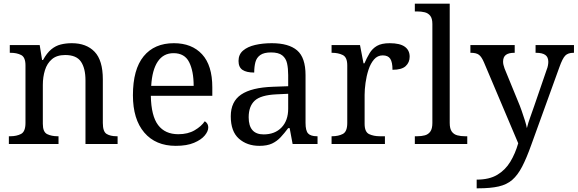

<svg xmlns="http://www.w3.org/2000/svg" viewBox="-20 -780 3129 1040"><path d="M28 0V-42H36Q70 -42 94 -54.5Q118 -67 118 -114V-426Q118 -470 94.5 -482Q71 -494 38 -494H33V-536H195L208 -455H213Q234 -493 257.5 -512.5Q281 -532 309 -539Q337 -546 369 -546Q448 -546 492.5 -499.5Q537 -453 537 -350V-114Q537 -67 557.5 -54.5Q578 -42 612 -42H617V0H443V-345Q443 -410 418.5 -446Q394 -482 333 -482Q288 -482 261.5 -459.5Q235 -437 223.5 -400Q212 -363 212 -320V-109Q212 -65 235.5 -53.5Q259 -42 292 -42H297V0Z M932 10Q823 10 761.5 -62Q700 -134 700 -264Q700 -404 758 -475Q816 -546 922 -546Q1019 -546 1074.5 -486Q1130 -426 1130 -307V-261H797Q799 -152 836.5 -102.5Q874 -53 946 -53Q998 -53 1034.5 -74.5Q1071 -96 1089 -123Q1096 -120 1102 -111Q1108 -102 1108 -89Q1108 -69 1089 -46Q1070 -23 1031 -6.5Q992 10 932 10ZM1029 -315Q1029 -395 1004.5 -443.5Q980 -492 920 -492Q865 -492 834.5 -446.5Q804 -401 799 -315Z M1385 10Q1318 10 1274 -29Q1230 -68 1230 -150Q1230 -230 1286.5 -268Q1343 -306 1458 -310L1541 -313V-373Q1541 -409 1535 -436.5Q1529 -464 1509 -480Q1489 -496 1448 -496Q1410 -496 1390 -482Q1370 -468 1363.5 -443.5Q1357 -419 1357 -387Q1315 -387 1293.5 -401.5Q1272 -416 1272 -450Q1272 -485 1296.5 -506Q1321 -527 1362 -536.5Q1403 -546 1452 -546Q1544 -546 1589.5 -507Q1635 -468 1635 -373V-114Q1635 -72 1649 -57Q1663 -42 1697 -42H1700V0H1565L1549 -86H1541Q1520 -58 1500 -36.5Q1480 -15 1453.5 -2.5Q1427 10 1385 10ZM1408 -52Q1469 -52 1505 -89.5Q1541 -127 1541 -191V-272L1477 -269Q1392 -265 1359.5 -234.5Q1327 -204 1327 -145Q1327 -52 1408 -52Z M1776 0V-42H1779Q1813 -42 1837 -54.5Q1861 -67 1861 -114V-426Q1861 -470 1836.5 -482Q1812 -494 1779 -494H1776V-536H1930L1949 -437H1954Q1967 -467 1982 -492Q1997 -517 2022 -531.5Q2047 -546 2091 -546Q2146 -546 2172.5 -527Q2199 -508 2199 -473Q2199 -442 2177.5 -422Q2156 -402 2106 -402Q2106 -443 2094 -461.5Q2082 -480 2053 -480Q2025 -480 2006 -458Q1987 -436 1976 -402Q1965 -368 1960 -331.5Q1955 -295 1955 -266V-109Q1955 -65 1979.5 -53.5Q2004 -42 2037 -42H2065V0Z M2227 0V-42H2240Q2263 -42 2281.5 -47Q2300 -52 2311 -67.5Q2322 -83 2322 -114V-650Q2322 -680 2310.5 -694.5Q2299 -709 2280.5 -713.5Q2262 -718 2240 -718H2227V-760H2416V-114Q2416 -83 2427 -67.5Q2438 -52 2457 -47Q2476 -42 2498 -42H2511V0Z M2562 193Q2630 193 2673.5 167Q2717 141 2744 96.5Q2771 52 2787 -4L2602 -441Q2589 -472 2574.5 -483Q2560 -494 2531 -494H2528V-536H2768V-494H2765Q2735 -494 2720 -482.5Q2705 -471 2705 -446Q2705 -438 2707 -429Q2709 -420 2713 -409L2786 -231Q2796 -208 2805.5 -180.5Q2815 -153 2823 -128Q2831 -103 2834 -86Q2841 -115 2852.5 -146Q2864 -177 2874 -207L2941 -402Q2946 -414 2948 -425.5Q2950 -437 2950 -445Q2950 -471 2933.5 -482.5Q2917 -494 2884 -494H2881V-536H3089V-494H3086Q3057 -494 3042 -479Q3027 -464 3010 -416L2858 4Q2832 77 2808 123Q2784 169 2754.5 194.5Q2725 220 2681 230Q2637 240 2571 240H2562Z"/></svg>

Font: Noto Serif Toto
Style: Regular
Weight: 400
Designer: Monotype Design Team
Foundry: Monotype Imaging Inc.
Version: Version 2.001